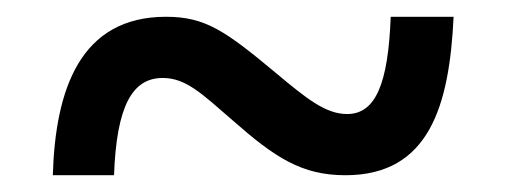

<svg xmlns="http://www.w3.org/2000/svg" viewBox="-20 -471 605 229"><path d="M43 -262H116C119 -345 138 -378 174 -378C202 -378 221 -359 258 -327C308 -283 340 -262 392 -262C492 -262 516 -345 521 -451H446C443 -371 428 -335 394 -335C368 -335 345 -354 309 -384C249 -434 225 -451 178 -451C76 -451 46 -365 43 -262Z"/></svg>

Font: Noto Serif Georgian Bold
Style: Regular
Weight: 700
Designer: Monotype Design Team, Akaki Razmadze
Foundry: Google LLC
Version: Version 2.003